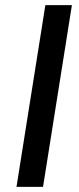

<svg xmlns="http://www.w3.org/2000/svg" viewBox="-20 -725 308 745"><path d="M44 0 156 -705H259L147 0Z"/></svg>

Font: Nunito Sans SemiBold
Style: Italic
Weight: 600
Italic angle: -9°
Designer: Vernon Adams
Foundry: Vernon Adams
Version: Version 3.006; ttfautohint (v1.8.3)